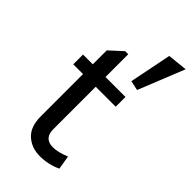

<svg xmlns="http://www.w3.org/2000/svg" viewBox="-234 -802 877 877"><g transform="rotate(45 204.0 -364.0)"><path d="M174 -393V-119Q174 -59 231 -59Q264 -59 310 -78L321 -11Q272 12 218 12Q164 12 128 -20.5Q92 -53 92 -120V-393H29V-456H92V-546L154 -603H174V-456H303V-393ZM318 -516 271 -526 312 -730 408 -740Z"/></g></svg>

Font: Average Sans
Style: Regular
Weight: 400
Designer: Eduardo Rodriguez Tunni
Foundry: Eduardo Rodriguez Tunni
Version: Version 1.001